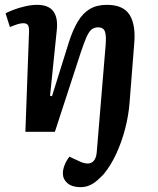

<svg xmlns="http://www.w3.org/2000/svg" viewBox="-20 -545 654 794"><path d="M313 229Q278 229 259 212.5Q240 196 240 172Q240 156 247 138Q254 120 267 103L315 125Q332 132 346 131Q360 130 369 118.5Q378 107 380 85L417 -360Q420 -399 413.5 -415.5Q407 -432 386 -432Q369 -432 358 -422.5Q347 -413 337 -390Q327 -367 314 -328L207 0H85L100 -412Q101 -430 96.5 -439.5Q92 -449 76 -449Q66 -449 53 -445Q40 -441 21 -433L3 -490Q14 -496 36 -504.5Q58 -513 84.5 -519Q111 -525 133 -525Q180 -525 200 -499Q220 -473 215 -422L187 -149L195 -147L265 -371Q281 -421 301.5 -455.5Q322 -490 351 -507.5Q380 -525 422 -525Q490 -525 516 -483.5Q542 -442 535 -364L516 -123Q512 -68 497.5 -12.5Q483 43 460.5 91.5Q438 140 409 175Q396 189 381 202Q366 215 349 222Q332 229 313 229Z"/></svg>

Font: Literata 18pt SemiBold
Style: Italic
Weight: 600
Italic angle: -2°
Designer: Latin by Veronika Burian and Jose Scaglione. Greek by Irene Vlachou. Cyrillic by Vera Evstafieva
Foundry: TypeTogether
Version: Version 3.103;gftools[0.9.29]